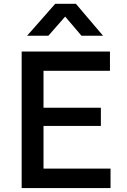

<svg xmlns="http://www.w3.org/2000/svg" viewBox="-20 -964 652 984"><path d="M91 0V-700H543.5V-601H203V-412H497V-318.5H203V-100H546.5V0ZM119 -781 263 -944.5H369L508 -781H397.5L314 -879L228 -781Z"/></svg>

Font: Geologica EX
Style: Regular
Weight: 400
Designer: Sindre Bremnes, Frode Helland
Foundry: Monokrom Skriftforlag AS
Version: Version 1.010;gftools[0.9.28]